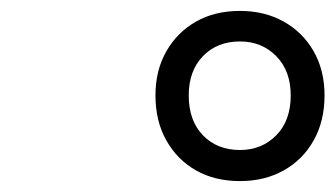

<svg xmlns="http://www.w3.org/2000/svg" viewBox="-20 -1035 615 352"><path d="M420 -703Q374 -703 339.5 -722.5Q305 -742 285 -777.5Q265 -813 265 -860Q265 -906 285 -941Q305 -976 339.5 -995.5Q374 -1015 420 -1015Q465 -1015 500 -995.5Q535 -976 555 -941Q575 -906 575 -860Q575 -813 555 -777.5Q535 -742 500 -722.5Q465 -703 420 -703ZM420 -760Q460 -760 486.5 -787Q513 -814 513 -860Q513 -905 486.5 -932Q460 -959 420 -959Q378 -959 352 -932Q326 -905 326 -860Q326 -814 352 -787Q378 -760 420 -760Z"/></svg>

Font: Playwrite US Trad Light
Style: Regular
Weight: 300
Designer: Veronika Burian, José Scaglione
Foundry: TypeTogether
Version: Version 1.003